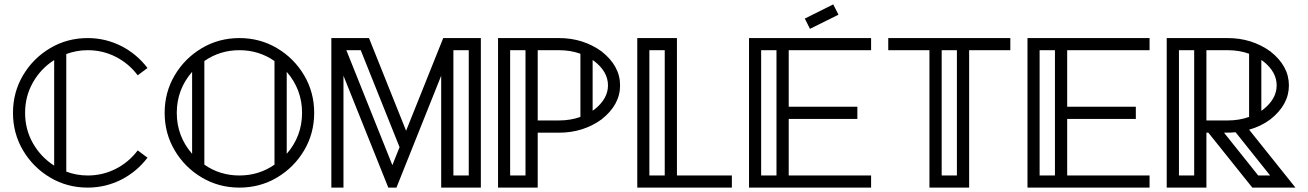

<svg xmlns="http://www.w3.org/2000/svg" viewBox="-20 -854 5956 874"><path d="M379.4 0Q285.6 0 208.3 -45.9Q130.9 -91.8 85 -169.2Q39.1 -246.6 39.1 -340.3Q39.1 -434.1 85 -511.5Q130.9 -588.9 208.3 -634.8Q285.6 -680.7 379.4 -680.7Q460.9 -680.7 533.7 -643.6Q603.5 -607.4 651.4 -544.4L606.9 -511.2Q565.4 -565.9 506.3 -595.7Q447.3 -625.5 379.4 -625.5Q328.1 -625.5 281.7 -607.9V-72.8Q328.1 -55.2 379.4 -55.2Q447.3 -55.2 506.3 -85Q565.4 -114.7 606.9 -169.4L651.4 -136.2Q603.5 -73.2 533.7 -37.1Q460.9 0 379.4 0ZM226.6 -100.1V-580.6Q166 -542 130.1 -479Q94.2 -416 94.2 -340.3Q94.2 -264.6 130.1 -201.7Q166 -138.7 226.6 -100.1Z M1069.8 0Q976.1 0 898.7 -45.9Q821.3 -91.8 775.4 -169.2Q729.5 -246.6 729.5 -340.3Q729.5 -434.1 775.4 -511.5Q821.3 -588.9 898.7 -634.8Q976.1 -680.7 1069.8 -680.7Q1163.6 -680.7 1241 -634.8Q1318.4 -588.9 1364.3 -511.5Q1410.2 -434.1 1410.2 -340.3Q1410.2 -246.6 1364.3 -169.2Q1318.4 -91.8 1241 -45.9Q1163.6 0 1069.8 0ZM854.5 -153.8V-526.9Q784.7 -446.8 784.7 -340.3Q784.7 -233.9 854.5 -153.8ZM1069.8 -55.2Q1158.7 -55.2 1229.5 -104.5V-576.2Q1158.7 -625.5 1069.8 -625.5Q981 -625.5 910.2 -576.2V-104.5Q981 -55.2 1069.8 -55.2ZM1285.2 -153.8Q1355 -233.9 1355 -340.3Q1355 -446.8 1285.2 -526.9Z M1766.1 -102.1 1798.8 -184.1 1622.1 -625.5H1556.6ZM2113.8 -55.2V-625.5H2043.9V-55.2ZM2168.9 0H1988.3V-509.3L1784.7 0H1747.6L1543.5 -509.3V0H1488.3V-680.7H1659.7L1828.6 -258.8L1997.6 -680.7H2168.9Z M2372.1 -55.2V-625.5H2302.2V-55.2ZM2677.7 -350.1Q2681.6 -352.5 2685.1 -355Q2747.6 -403.8 2747.6 -465.3Q2747.6 -527.3 2685.1 -575.7Q2681.6 -578.1 2677.7 -580.6ZM2622.1 -609.4Q2577.1 -625.5 2524.9 -625.5H2427.7V-305.7H2524.9Q2577.1 -305.7 2622.1 -321.8ZM2427.7 0H2247.1V-680.7H2524.9Q2634.3 -680.7 2718.3 -620.1Q2802.7 -553.7 2802.7 -465.3Q2802.7 -377 2718.3 -310.5Q2634.3 -250 2524.9 -250H2427.7Z M3005.9 -55.2V-625.5H2936V-55.2ZM3311.5 0H2880.9V-680.7H3061.5V-55.2H3311.5Z M3945.3 0H3389.6V-680.7H3945.3V-625.5H3570.3V-368.2H3882.8V-312.5H3570.3V-55.2H3945.3ZM3514.6 -55.2V-625.5H3444.8V-55.2ZM3667 -722.7 3643.6 -769.5 3772.9 -834 3796.9 -787.1Z M4391.6 0H4210.9V-625.5H4023.4V-680.7H4579.1V-625.5H4391.6ZM4335.9 -55.2V-625.5H4266.6V-55.2Z M5212.9 0H4657.2V-680.7H5212.9V-625.5H4837.9V-368.2H5150.4V-312.5H4837.9V-55.2H5212.9ZM4782.2 -55.2V-625.5H4712.4V-55.2Z M5416 -55.2V-625.5H5346.7V-55.2ZM5721.7 -349.6Q5725.6 -352.1 5729.5 -355Q5791.5 -403.8 5791.5 -465.3Q5791.5 -527.3 5729.5 -575.7Q5725.6 -578.6 5721.7 -581.1ZM5666 -609.4Q5621.1 -625.5 5568.8 -625.5H5471.7V-305.7H5568.8Q5621.1 -305.7 5666 -321.8ZM5761.7 -55.2 5604.5 -252Q5586.9 -250 5551.8 -250L5707.5 -55.2ZM5877 0H5680.7L5480.5 -250H5471.7V0H5291V-680.7H5568.8Q5678.2 -680.7 5762.7 -620.1Q5847.2 -553.7 5847.2 -465.3Q5847.2 -377 5762.7 -310.5Q5720.2 -278.8 5666 -263.7Z"/></svg>

Font: X Company
Style: Regular
Weight: 400
Designer: GGBotNet
Foundry: GGBotNet
Version: 0.90